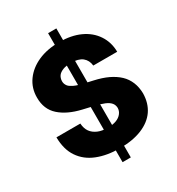

<svg xmlns="http://www.w3.org/2000/svg" viewBox="-210 -949 1081 1172"><g transform="rotate(-30 330.0 -363.5)"><path d="M366.2 90.8H308.1V-818.4H366.2ZM616.7 -509.3H448.2Q444.3 -548.3 417 -570.3Q389.2 -591.8 337.4 -591.8Q303.7 -591.8 280.8 -583Q257.3 -573.7 246.6 -559.1Q235.8 -543.9 234.9 -523.4Q234.4 -507.3 241.7 -494.6Q248.5 -481.4 262.7 -473.1Q277.8 -462.9 296.4 -456.5Q323.2 -447.8 341.3 -443.8L403.8 -429.7Q459 -417.5 499.5 -398.4Q541 -378.4 568.8 -352.1Q596.2 -326.2 611.3 -289.6Q625.5 -254.9 626.5 -210.9Q625.5 -142.1 591.8 -92.8Q558.1 -43.9 492.7 -17.1Q428.2 9.3 337.4 9.3Q246.1 9.3 178.2 -18.1Q110.8 -44.9 72.8 -101.1Q35.2 -156.2 34.2 -242.2H202.6Q205.1 -206.1 221.2 -183.6Q237.8 -160.6 267.6 -147.9Q294.9 -136.2 335.4 -136.2Q371.6 -136.2 396 -145.5Q420.4 -154.8 434.1 -172.4Q447.8 -189.5 448.2 -211.4Q447.3 -232.4 435.5 -246.6Q422.9 -261.7 397.5 -272.5Q369.1 -284.2 331.5 -292.5L255.9 -310.1Q161.1 -332 106.9 -380.4Q52.2 -429.2 52.7 -511.2Q52.2 -577.6 89.4 -629.4Q126.5 -680.7 190.4 -709Q254.4 -737.3 337.9 -737.3Q423.3 -737.3 484.9 -709Q546.9 -680.7 581.5 -628.4Q616.2 -576.2 616.7 -509.3Z"/></g></svg>

Font: My Font
Style: Regular
Weight: 500
Designer: Rasmus Andersson
Foundry: rsms
Version: Version 0.001